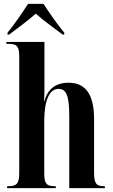

<svg xmlns="http://www.w3.org/2000/svg" viewBox="-20 -978 587 998"><path d="M19 -808V-798H27C66 -828 124 -869 166 -907C208 -869 267 -828 306 -798H314V-808C282 -846 235 -913 206 -958H126C97 -913 51 -846 19 -808ZM17 0H270V-10H266C221 -10 210 -24 210 -78V-347C210 -460 238 -516 284 -516C326 -516 340 -478 340 -374V0H525V-10H521C480 -10 469 -25 469 -81V-359C469 -490 423 -548 336 -548C266 -548 226 -511 211 -452H209C211 -486 211 -507 211 -532V-760H13V-750H26C69 -750 80 -736 80 -683V-80C80 -24 68 -10 21 -10H17Z"/></svg>

Font: Noto Serif Display ExtraCondensed
Style: Bold
Weight: 700
Width: 2
Designer: Monotype Design Team
Foundry: Monotype Imaging Inc.
Version: Version 2.009